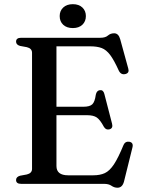

<svg xmlns="http://www.w3.org/2000/svg" viewBox="-20 -881 688 920"><path d="M57 -681.5Q57 -700 81.5 -700H461Q485 -700 497.2 -710.8Q509.5 -721.5 527 -721.5Q548 -721.5 556 -693L594.5 -553Q601 -532 582 -526.5Q560.5 -520.5 549.5 -542Q526.5 -593 507.8 -617.8Q489 -642.5 467.2 -650.8Q445.5 -659 412.5 -659H250.5V-369.5H379.5Q410 -369.5 422.2 -381.2Q434.5 -393 439 -427Q443 -447 458.5 -449Q475 -451 480 -431L517 -288Q522.5 -267 505.5 -261.5Q488 -256.5 478 -273Q459.5 -307.5 443.5 -318.2Q427.5 -329 397.5 -329H250.5V-85.5Q250.5 -41 306.5 -41H427Q459.5 -41 482.2 -51.5Q505 -62 525.8 -93.2Q546.5 -124.5 572 -186.5Q580 -204.5 598.5 -202Q621 -198.5 614.5 -174L574 -10.5Q566 18.5 543 18.5Q527.5 18.5 514.2 9.2Q501 0 479 0H81.5Q57 0 57 -18.5Q57 -33.5 76 -39L108.5 -45Q133.5 -51 133.5 -72V-628Q133.5 -649 108.5 -655L76 -661Q57 -666.5 57 -681.5ZM329 -746.5Q300 -746.5 283 -762.2Q266 -778 266 -804Q266 -829 283 -845Q300 -861 329 -861Q358 -861 374.8 -845Q391.5 -829 391.5 -804Q391.5 -778.5 374.8 -762.5Q358 -746.5 329 -746.5Z"/></svg>

Font: Fraunces 9pt
Style: Regular
Weight: 400
Version: Version 1.000;[b76b70a41]